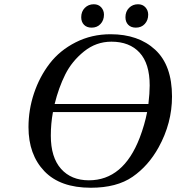

<svg xmlns="http://www.w3.org/2000/svg" viewBox="-20 -868 829 903"><path d="M570 -787Q570 -814 587 -831Q604 -848 629 -848Q651 -848 664 -833.5Q677 -819 677 -799Q677 -773 661 -755.5Q645 -738 619 -738Q596 -738 583 -751.5Q570 -765 570 -787ZM362 -787Q362 -814 379 -831Q396 -848 421 -848Q443 -848 456 -833.5Q469 -819 469 -799Q469 -773 453 -755.5Q437 -738 411 -738Q388 -738 375 -751.5Q362 -765 362 -787ZM114 -270Q114 -352 140 -429.5Q166 -507 213.5 -569Q261 -631 336 -669Q411 -707 500 -707Q631 -707 710 -634Q789 -561 789 -414Q789 -289 726 -175Q678 -88 603.5 -36.5Q529 15 407 15Q263 15 188.5 -63Q114 -141 114 -270ZM219 -230Q219 -128 267 -74Q315 -20 398 -20Q560 -20 637 -220Q660 -280 672 -341H229Q219 -287 219 -230ZM237 -379H678Q684 -430 684 -466Q684 -569 636.5 -620.5Q589 -672 504 -672Q432 -672 375 -626Q318 -580 287 -518Q256 -456 237 -379Z"/></svg>

Font: Heuristica
Style: Italic
Weight: 400
Italic angle: -13°
Version: Version 1.0.2